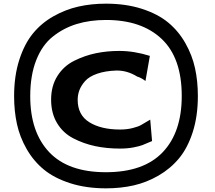

<svg xmlns="http://www.w3.org/2000/svg" viewBox="-20 -790 1173 1048"><path d="M259 -246Q259 -321 293.5 -375.5Q328 -430 385.5 -458.5Q443 -487 503.5 -499.5Q564 -512 631 -512Q712 -512 798 -485L774 -348Q750 -366 729 -372Q674 -406 615 -405Q554 -403 510 -387.5Q466 -372 444.5 -347.5Q423 -323 413.5 -298Q404 -273 404 -245Q404 -162 468 -122.5Q532 -83 635 -83Q673 -83 704 -91Q735 -99 749 -107Q763 -115 800 -137L810 -20Q773 -4 757.5 2Q742 8 709 14.5Q676 21 635 21Q562 21 499 7.5Q436 -6 380 -35Q324 -64 291.5 -118Q259 -172 259 -246ZM57 -265Q57 -375 85 -462.5Q113 -550 159.5 -607Q206 -664 271.5 -701Q337 -738 407.5 -754Q478 -770 558 -770Q667 -770 754 -742Q841 -714 897.5 -667.5Q954 -621 991.5 -555Q1029 -489 1044.5 -418Q1060 -347 1060 -266Q1060 -156 1032 -69Q1004 18 957 74.5Q910 131 845 168.5Q780 206 709.5 222Q639 238 559 238Q450 238 363 210Q276 182 219.5 135.5Q163 89 125.5 23.5Q88 -42 72.5 -113Q57 -184 57 -265ZM145 -265Q145 -69 248.5 40.5Q352 150 558 150Q764 150 868 41Q972 -68 972 -266Q972 -474 862.5 -577.5Q753 -681 559 -681Q471 -681 399 -659Q327 -637 268.5 -590.5Q210 -544 177.5 -461Q145 -378 145 -265Z"/></svg>

Font: Coval
Style: ExtraBold
Weight: 800
Foundry: Context Ltd
Version: Version 001.000